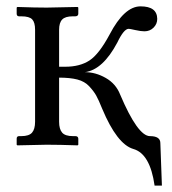

<svg xmlns="http://www.w3.org/2000/svg" viewBox="-20 -453 538 601"><path d="M89.8 -71.8V-359.9Q89.8 -382.8 80.8 -392.3Q71.8 -401.9 46.9 -401.9H40Q32.2 -401.9 32.2 -410.2V-429.2L34.2 -431.2Q90.3 -429.2 126 -429.2L223.1 -431.2L225.1 -429.2V-410.2Q225.1 -402.3 215.8 -401.9H208Q184.1 -401.9 174.6 -391.8Q165 -381.8 165 -359.9V-244.1H184.1Q230 -244.1 260 -263.7Q290 -283.2 323.2 -345.2Q369.1 -433.1 419.9 -433.1Q471.7 -433.1 472.2 -394Q472.2 -377.9 460.7 -366.5Q449.2 -355 432.1 -355Q420.9 -355 403.6 -358.9Q386.2 -362.8 382.8 -362.8Q367.7 -362.8 347.2 -319.8Q302.2 -234.9 246.1 -227.1Q279.3 -227.1 311 -209Q342.8 -190.9 356 -157.2Q411.1 -27.3 449.2 -26.9Q481.4 -26.9 481.9 -5.9L486.8 127.9H463.9Q449.7 27.8 397 13.2Q346.2 -2 299.8 -112.8Q288.6 -140.6 281.2 -153.8Q273.9 -167 259.5 -182.6Q245.1 -198.2 222.2 -204.1Q199.2 -210 165 -210V-71.8Q165 -48.8 174.6 -37.8Q184.1 -26.9 208 -26.9H215.8Q224.6 -26.9 225.1 -19V0L223.1 2Q165 0 126 0L34.2 2L32.2 0V-19Q32.2 -26.9 40 -26.9H46.9Q70.8 -26.9 80.3 -37.8Q89.8 -48.8 89.8 -71.8Z"/></svg>

Font: Linux Libertine Display
Style: Regular
Weight: 400
Designer: Philipp H. Poll
Foundry: Philipp H. Poll
Version: Version 5.0.9